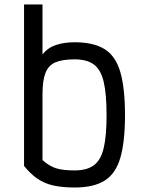

<svg xmlns="http://www.w3.org/2000/svg" viewBox="-20 -820 640 854"><path d="M312 14Q257 14 217 5Q177 -4 146 -25.5Q115 -47 87 -82V-800H169V-578Q193 -608 229 -620Q265 -632 312 -632Q397 -632 446 -601Q495 -570 515.5 -498.5Q536 -427 536 -308Q536 -190 515.5 -119Q495 -48 446 -17Q397 14 312 14ZM312 -62Q366 -62 397 -84.5Q428 -107 441 -160.5Q454 -214 454 -308Q454 -403 441 -457Q428 -511 397 -533.5Q366 -556 312 -556Q257 -556 226 -542.5Q195 -529 182 -495Q169 -461 169 -399V-108Q198 -82 228 -72Q258 -62 312 -62Z"/></svg>

Font: Victor Mono Thin Medium
Style: Regular
Weight: 500
Monospace: yes
Version: Version 1.561;gftools[0.9.30]